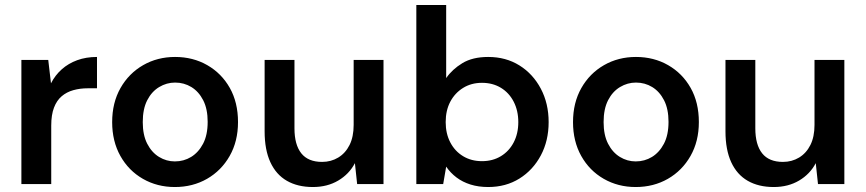

<svg xmlns="http://www.w3.org/2000/svg" viewBox="-20 -740 3481 772"><path d="M66 0V-499H174L185 -405Q202 -438 228.5 -461.5Q255 -485 290.5 -498Q326 -511 370 -511V-385H333Q302 -385 275 -377.5Q248 -370 228 -353Q208 -336 197 -307Q186 -278 186 -235V0Z M683 12Q612 12 554.5 -21Q497 -54 464 -113Q431 -172 431 -249Q431 -327 464.5 -386Q498 -445 555.5 -478Q613 -511 684 -511Q756 -511 813.5 -478Q871 -445 904 -386.5Q937 -328 937 -249Q937 -172 903.5 -113Q870 -54 812.5 -21Q755 12 683 12ZM683 -91Q719 -91 748.5 -109Q778 -127 796.5 -162Q815 -197 815 -250Q815 -302 797 -337Q779 -372 749.5 -390Q720 -408 684 -408Q650 -408 620 -390Q590 -372 572 -337Q554 -302 554 -249Q554 -197 572 -162Q590 -127 619.5 -109Q649 -91 683 -91Z M1238 12Q1177 12 1133.5 -13Q1090 -38 1067 -88Q1044 -138 1044 -212V-499H1164V-224Q1164 -158 1191.5 -123.5Q1219 -89 1275 -89Q1311 -89 1340 -106.5Q1369 -124 1385.5 -157Q1402 -190 1402 -238V-499H1522V0H1416L1407 -84Q1384 -40 1340 -14Q1296 12 1238 12Z M1943 12Q1904 12 1872 2Q1840 -8 1815.5 -26.5Q1791 -45 1774 -70L1762 0H1654V-720H1774V-426Q1798 -461 1839 -486Q1880 -511 1943 -511Q2014 -511 2068.5 -477Q2123 -443 2154.5 -383.5Q2186 -324 2186 -249Q2186 -174 2154.5 -115Q2123 -56 2068.5 -22Q2014 12 1943 12ZM1918 -92Q1961 -92 1994 -112Q2027 -132 2045.5 -167.5Q2064 -203 2064 -249Q2064 -295 2045.5 -331Q2027 -367 1994 -387Q1961 -407 1918 -407Q1875 -407 1842 -386.5Q1809 -366 1790.5 -331Q1772 -296 1772 -249Q1772 -203 1790.5 -167.5Q1809 -132 1842 -112Q1875 -92 1918 -92Z M2536 12Q2465 12 2407.5 -21Q2350 -54 2317 -113Q2284 -172 2284 -249Q2284 -327 2317.5 -386Q2351 -445 2408.5 -478Q2466 -511 2537 -511Q2609 -511 2666.5 -478Q2724 -445 2757 -386.5Q2790 -328 2790 -249Q2790 -172 2756.5 -113Q2723 -54 2665.5 -21Q2608 12 2536 12ZM2536 -91Q2572 -91 2601.5 -109Q2631 -127 2649.5 -162Q2668 -197 2668 -250Q2668 -302 2650 -337Q2632 -372 2602.5 -390Q2573 -408 2537 -408Q2503 -408 2473 -390Q2443 -372 2425 -337Q2407 -302 2407 -249Q2407 -197 2425 -162Q2443 -127 2472.5 -109Q2502 -91 2536 -91Z M3091 12Q3030 12 2986.5 -13Q2943 -38 2920 -88Q2897 -138 2897 -212V-499H3017V-224Q3017 -158 3044.5 -123.5Q3072 -89 3128 -89Q3164 -89 3193 -106.5Q3222 -124 3238.5 -157Q3255 -190 3255 -238V-499H3375V0H3269L3260 -84Q3237 -40 3193 -14Q3149 12 3091 12Z"/></svg>

Font: DM Sans 20pt SemiBold
Style: Regular
Weight: 600
Version: Version 4.004;gftools[0.9.30]